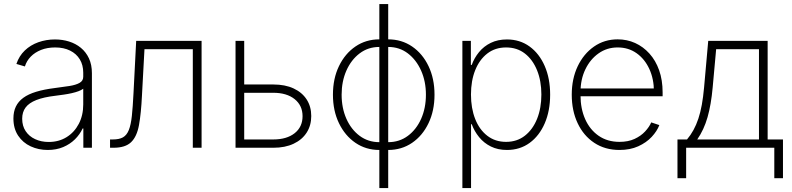

<svg xmlns="http://www.w3.org/2000/svg" viewBox="-20 -748 4007 972"><path d="M221.7 11.2Q174.8 11.2 135.3 -7.1Q95.7 -25.4 71.8 -61.3Q47.9 -97.2 47.9 -148.4Q47.9 -182.6 60.3 -208.5Q72.8 -234.4 98.1 -252.9Q123.5 -271.5 163.1 -283.4Q202.6 -295.4 256.8 -302.2Q299.3 -307.6 331.8 -312.7Q364.3 -317.9 382.8 -328.4Q401.4 -338.9 401.4 -359.4V-379.9Q401.4 -418.9 384 -447.5Q366.7 -476.1 334.7 -491.9Q302.7 -507.8 259.3 -507.8Q219.7 -507.8 188.2 -495.4Q156.7 -482.9 135.7 -461.4Q114.7 -439.9 106 -411.6L63 -424.3Q76.7 -464.8 105.5 -492.4Q134.3 -520 174.1 -534.2Q213.9 -548.3 258.3 -548.3Q295.9 -548.3 329.6 -537.8Q363.3 -527.3 389.4 -505.9Q415.5 -484.4 430.4 -452.4Q445.3 -420.4 445.3 -377.4V0H401.9V-97.7H398.4Q384.3 -67.4 359.4 -42.7Q334.5 -18.1 299.8 -3.4Q265.1 11.2 221.7 11.2ZM226.6 -29.3Q277.8 -29.3 317.1 -53.7Q356.4 -78.1 378.9 -121.1Q401.4 -164.1 401.4 -219.2V-298.8Q392.6 -292 377.7 -286.4Q362.8 -280.8 343.5 -276.4Q324.2 -272 303 -269Q281.7 -266.1 260.3 -263.2Q201.2 -256.3 164.1 -241.7Q127 -227.1 109.6 -203.9Q92.3 -180.7 92.3 -147Q92.3 -110.4 109.9 -84Q127.4 -57.6 158 -43.5Q188.5 -29.3 226.6 -29.3Z M537.1 0V-42H551.3Q583.5 -42 602.5 -52.7Q621.6 -63.5 632.1 -89.6Q642.6 -115.7 647.5 -160.9Q652.3 -206.1 655.8 -275.4L669.4 -541H1000.5V0H956.1V-499H711.4L698.7 -264.6Q694.3 -173.3 683.6 -114.7Q672.9 -56.2 643.6 -28.1Q614.3 0 554.7 0Z M1205.6 -320.3H1363.8Q1423.3 -320.3 1466.3 -300.3Q1509.3 -280.3 1532.5 -244.4Q1555.7 -208.5 1555.7 -160.6Q1555.7 -112.8 1532.5 -76.7Q1509.3 -40.5 1466.3 -20.3Q1423.3 0 1363.8 0H1172.4V-541H1216.3V-42H1363.3Q1431.6 -42 1471.7 -73.7Q1511.7 -105.5 1511.7 -159.7Q1511.7 -213.9 1471.7 -246.1Q1431.6 -278.3 1363.3 -278.3H1205.6Z M1900.4 11.2Q1832.5 11.2 1779.5 -24.9Q1726.6 -61 1696 -124.3Q1665.5 -187.5 1665.5 -268.6Q1665.5 -350.1 1696 -413.3Q1726.6 -476.6 1779.5 -512.7Q1832.5 -548.8 1900.4 -548.8H1945.3Q2013.2 -548.8 2066.2 -512.7Q2119.1 -476.6 2149.4 -413.3Q2179.7 -350.1 2179.7 -268.6Q2179.7 -187.5 2149.4 -124.3Q2119.1 -61 2066.2 -24.9Q2013.2 11.2 1945.3 11.2ZM1900.4 -28.3H1945.3Q2002 -28.3 2044.9 -60.3Q2087.9 -92.3 2112.1 -146.7Q2136.2 -201.2 2136.2 -268.6Q2136.2 -335.9 2111.8 -390.6Q2087.4 -445.3 2044.7 -477.8Q2002 -510.3 1945.3 -510.3H1900.4Q1843.8 -510.3 1800.8 -477.8Q1757.8 -445.3 1733.6 -390.6Q1709.5 -335.9 1709.5 -268.6Q1709.5 -201.2 1733.6 -146.7Q1757.8 -92.3 1800.8 -60.3Q1843.8 -28.3 1900.4 -28.3ZM1900.4 204.1V-727.5H1945.3V204.1Z M2320.8 204.1V-541H2363.8V-419.4H2368.2Q2380.9 -454.6 2405 -484.1Q2429.2 -513.7 2464.6 -531Q2500 -548.3 2546.4 -548.3Q2611.8 -548.3 2660.9 -512.7Q2710 -477.1 2737.5 -414.1Q2765.1 -351.1 2765.1 -269Q2765.1 -187 2737.8 -123.8Q2710.4 -60.5 2661.4 -24.7Q2612.3 11.2 2546.4 11.2Q2500.5 11.2 2465.1 -6.3Q2429.7 -23.9 2405.5 -53.7Q2381.3 -83.5 2368.2 -119.1H2364.7V204.1ZM2542 -29.8Q2597.2 -29.8 2637.2 -61Q2677.2 -92.3 2699 -146.5Q2720.7 -200.7 2720.7 -269.5Q2720.7 -337.9 2699 -391.8Q2677.2 -445.8 2637.5 -476.8Q2597.7 -507.8 2542 -507.8Q2486.8 -507.8 2447 -477.1Q2407.2 -446.3 2385.7 -392.6Q2364.3 -338.9 2364.3 -269.5Q2364.3 -200.2 2385.5 -146Q2406.7 -91.8 2446.8 -60.8Q2486.8 -29.8 2542 -29.8Z M3116.2 11.2Q3043 11.2 2988.5 -24.9Q2934.1 -61 2904.3 -124.3Q2874.5 -187.5 2874.5 -268.6Q2874.5 -349.1 2904.5 -412.4Q2934.6 -475.6 2987.1 -512.2Q3039.6 -548.8 3106.9 -548.8Q3154.3 -548.8 3195.3 -530.3Q3236.3 -511.7 3267.8 -476.8Q3299.3 -441.9 3316.9 -392.3Q3334.5 -342.8 3334.5 -280.3V-260.7H2901.4V-300.3H3310.5L3290.5 -285.2Q3290.5 -348.1 3267.3 -398.7Q3244.1 -449.2 3202.9 -478.5Q3161.6 -507.8 3106.9 -507.8Q3052.7 -507.8 3010.3 -477.8Q2967.8 -447.8 2943.4 -397Q2918.9 -346.2 2918.9 -282.7V-265.6Q2918.9 -197.8 2942.6 -144.5Q2966.3 -91.3 3010.7 -60.5Q3055.2 -29.8 3116.2 -29.8Q3160.2 -29.8 3192.4 -44.7Q3224.6 -59.6 3245.8 -82.5Q3267.1 -105.5 3276.9 -128.4L3317.9 -114.7Q3306.2 -84 3279.1 -54.9Q3252 -25.9 3210.9 -7.3Q3169.9 11.2 3116.2 11.2Z M3409.7 154.3V-42H3458Q3476.6 -64 3490.7 -89.8Q3504.9 -115.7 3515.4 -147.2Q3525.9 -178.7 3533 -217.8Q3540 -256.8 3544.4 -305.2L3565.4 -541H3866.2V-42H3943.8V154.3H3899.9V0H3453.6V154.3ZM3509.8 -42H3822.3V-499H3605.5L3587.9 -305.2Q3580.1 -218.3 3562 -154.8Q3543.9 -91.3 3509.8 -42Z"/></svg>

Font: Inter 17pt ExtraLight
Style: Regular
Weight: 250
Version: Version 4.001;git-66647c0bb